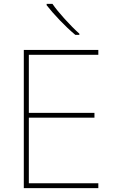

<svg xmlns="http://www.w3.org/2000/svg" viewBox="-20 -972 590 992"><path d="M251 -952H221V-945C256 -900 316 -836 369 -792H390V-798C345 -838 280 -909 251 -952ZM488 0V-25H129V-364H468V-389H129V-689H488V-714H103V0Z"/></svg>

Font: Noto Sans Gurmukhi Thin
Style: Regular
Weight: 100
Designer: Jelle Bosma - Monotype Design Team
Foundry: Monotype Imaging Inc.
Version: Version 2.004